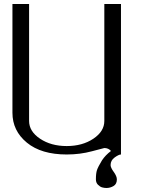

<svg xmlns="http://www.w3.org/2000/svg" viewBox="-20 -770 706 957"><path d="M562.5 124Q562.5 147.5 545.9 157.2Q529.3 167 510.7 167Q500 167 489.3 164.1Q478.5 161.1 468.3 150.9Q458 140.6 458 124Q458 93.8 463.4 77.6Q468.8 61.5 488.3 29.3Q504.9 3.9 533.2 -17.6Q520.5 -32.2 500 -32.2Q498 -32.2 438.5 -16.1Q378.9 0 312.5 0Q185.5 0 113.8 -59.1Q42 -118.2 42 -208V-750H125V-167Q125 -115.2 179.7 -78.6Q234.4 -42 312.5 -42Q390.6 -42 445.3 -78.6Q500 -115.2 500 -167V-750H583V0Q572.3 0 551.8 14.6Q531.2 29.3 531.2 52.7Q531.2 65.4 546.9 86.9Q562.5 108.4 562.5 124Z"/></svg>

Font: okolaks
Style: Regular
Weight: 500
Version: Version 000.6.0